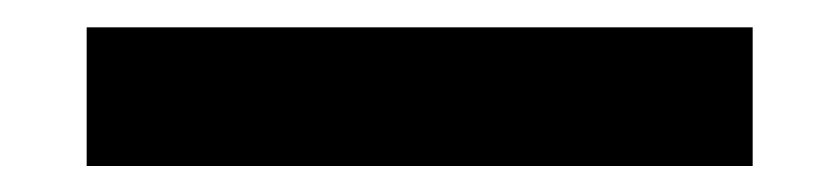

<svg xmlns="http://www.w3.org/2000/svg" viewBox="-20 -20 630 144"><path d="M45 104.5V0.5H544.5V104.5Z"/></svg>

Font: Encode Sans SemiBold
Style: Regular
Weight: 600
Designer: Multiple Designers
Foundry: Impallari Type
Version: Version 2.000